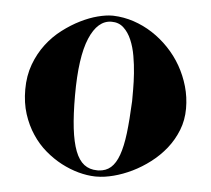

<svg xmlns="http://www.w3.org/2000/svg" viewBox="-41 -471 608 552"><g transform="rotate(5 263.0 -194.5)"><path d="M496.1 -179.2Q496.1 -145.5 484.6 -116.5Q473.1 -87.4 453.9 -63.2Q434.6 -39.1 409.9 -20.3Q385.3 -1.5 358.6 11.5Q332 24.4 305.7 31.2Q279.3 38.1 256.8 38.1H252Q229.5 37.6 204.3 30.8Q179.2 23.9 154.5 11Q129.9 -2 107.7 -21Q85.4 -40 68.4 -65.7Q51.3 -91.3 41 -123.3Q30.8 -155.3 30.8 -193.8Q30.8 -233.4 43 -266.4Q55.2 -299.3 75 -325.2Q94.7 -351.1 119.9 -370.1Q145 -389.2 170.7 -401.9Q196.3 -414.6 220 -420.7Q243.7 -426.8 261.2 -426.8H265.1Q294.9 -425.8 323.7 -416.3Q352.5 -406.7 378.2 -390.1Q403.8 -373.5 425.5 -350.8Q447.3 -328.1 462.9 -300.8Q478.5 -273.4 487.3 -242.7Q496.1 -211.9 496.1 -179.2ZM339.8 -187Q339.8 -199.2 339.8 -220.7Q339.8 -242.2 338.1 -266.8Q336.4 -291.5 332 -316.9Q327.6 -342.3 318.8 -362.8Q310.1 -383.3 296.1 -396.2Q282.2 -409.2 261.2 -409.2Q221.2 -409.2 198 -354.5Q174.8 -299.8 174.8 -189Q174.8 -133.8 179.4 -94.2Q184.1 -54.7 193.8 -29.3Q203.6 -3.9 219.2 8.1Q234.9 20 256.8 20H261.2Q282.2 19 296.1 6.8Q310.1 -5.4 319.1 -30.5Q328.1 -55.7 332.8 -94.2Q337.4 -132.8 339.8 -187Z"/></g></svg>

Font: Purple Purse
Style: Regular
Weight: 400
Designer: Astigmatic (AOETI)
Foundry: Astigmatic (AOETI)
Version: Version 1.000